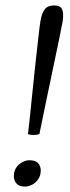

<svg xmlns="http://www.w3.org/2000/svg" viewBox="-20 -675 259 707"><path d="M103 -178Q91 -178 83 -181Q91 -250 97.5 -317Q104 -384 110.5 -441Q117 -498 121.5 -539Q126 -580 129 -598Q134 -627 145 -641Q156 -655 179 -655Q202 -655 208.5 -641Q215 -627 211 -598Q208 -580 199.5 -539Q191 -498 179 -441Q167 -384 153 -317Q139 -250 125 -181Q116 -178 103 -178ZM72 12Q51 12 41 1Q31 -10 31 -26Q31 -45 40 -58Q49 -71 62.5 -78Q76 -85 88 -85Q110 -85 120 -74.5Q130 -64 130 -47Q130 -29 121 -15.5Q112 -2 98.5 5Q85 12 72 12Z"/></svg>

Font: Petrona
Style: Italic
Weight: 400
Italic angle: -9°
Designer: Ringo R. Seeber
Foundry: Ringo R. Seeber
Version: Version 2.001; ttfautohint (v1.8.3)